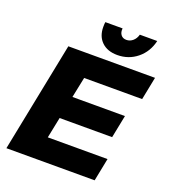

<svg xmlns="http://www.w3.org/2000/svg" viewBox="-160 -1032 1028 1151"><g transform="rotate(20 353.5 -456.5)"><path d="M678 -555H308L281 -424H616L587 -279H252L225 -146H606L577 0H14L154 -701H707ZM467 -856Q490 -856 508 -871.5Q526 -887 533 -913H644Q627 -840 573 -796Q519 -752 447 -752Q384 -752 347.5 -787Q311 -822 311 -882Q311 -902 313 -913H423Q420 -888 432 -872Q444 -856 467 -856Z"/></g></svg>

Font: Gontserrat
Style: Bold Italic
Weight: 700
Italic angle: -11.3°
Designer: Julieta Ulanovsky
Foundry: Julieta Ulanovsky
Version: Version 6.001